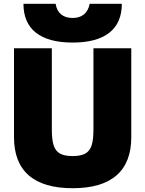

<svg xmlns="http://www.w3.org/2000/svg" viewBox="-20 -985 768 1015"><path d="M54 -260V-730H254V-300Q254 -245 264 -215.5Q274 -186 297.5 -173Q321 -160 364 -160Q407 -160 430.5 -173Q454 -186 464 -215.5Q474 -245 474 -300V-730H674V-260Q674 -126 596 -58Q518 10 364 10Q210 10 132 -58Q54 -126 54 -260ZM104 -965H274Q280 -928 303 -909Q326 -890 364 -890Q401 -890 424 -909Q447 -928 454 -965H624Q624 -864 558 -812Q492 -760 364 -760Q236 -760 170 -812Q104 -864 104 -965Z"/></svg>

Font: Enso Black
Style: Regular
Weight: 900
Designer: Coji Morishita
Foundry: UNDERFOREST DESIGN
Version: Version 1.000